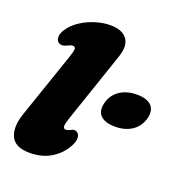

<svg xmlns="http://www.w3.org/2000/svg" viewBox="-132 -831 892 956"><g transform="rotate(20 313.5 -352.5)"><path d="M384 -588.5 255 -209Q244 -175.5 246.5 -165.2Q249 -155 260 -155Q270 -155 285 -163Q304 -174 319 -161Q329 -152.5 329.2 -134.5Q329.5 -116.5 316 -91Q290 -43 242.2 -14Q194.5 15 130 15Q51 15 29.8 -33Q8.5 -81 34 -155L151 -496Q163.5 -532.5 164.2 -546.2Q165 -560 149.5 -560Q143 -560 136.8 -557.2Q130.5 -554.5 121 -550Q107.5 -543.5 97.2 -543.8Q87 -544 80 -549Q67.5 -557.5 67.2 -576.5Q67 -595.5 82 -618Q102.5 -649 137 -671.8Q171.5 -694.5 212 -707.2Q252.5 -720 291 -720Q355 -720 380.2 -685.5Q405.5 -651 384 -588.5ZM484 -253Q430.5 -253 406.8 -277.5Q383 -302 395.5 -347.5Q407 -391 443.8 -415.8Q480.5 -440.5 534 -440.5Q588.5 -440.5 611.5 -415.8Q634.5 -391 623 -347.5Q611 -303 574.8 -278Q538.5 -253 484 -253Z"/></g></svg>

Font: Fraunces 9pt S100 Black
Style: Italic
Weight: 900
Italic angle: -16°
Version: Version 1.000; ttfautohint (v1.8.3)